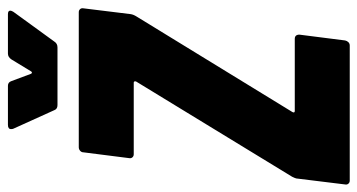

<svg xmlns="http://www.w3.org/2000/svg" viewBox="-236 -690 923 496"><g transform="rotate(-90 226.0 -441.5)"><path d="M-2 -12 13 -134Q13 -138 15 -142.5Q17 -147 18 -149L264 -552Q265 -555 264 -556.5Q263 -558 261 -558H76Q71 -558 68 -561.5Q65 -565 66 -570L81 -688Q81 -693 85 -696.5Q89 -700 94 -700H443Q448 -700 451 -696.5Q454 -693 453 -688L438 -566Q437 -559 432 -551L185 -148Q182 -142 188 -142H374Q385 -142 385 -130L370 -12Q369 -7 365.5 -3.5Q362 0 357 0H8Q3 0 0 -3.5Q-3 -7 -2 -12ZM141 -875Q141 -883 152 -883H253Q262 -883 265 -874L284 -823Q287 -819 290 -823L321 -874Q327 -883 336 -883H438Q447 -883 447 -877Q447 -874 444 -869L367 -763Q362 -755 352 -755H203Q193 -755 190 -763L142 -869Q141 -871 141 -875Z"/></g></svg>

Font: Barlow Condensed ExtraBold
Style: Italic
Weight: 800
Width: 3
Italic angle: -7°
Designer: Jeremy Tribby
Foundry: Tribby Type
Version: Version 1.408